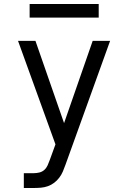

<svg xmlns="http://www.w3.org/2000/svg" viewBox="-20 -939 640 959"><path d="M99 0V-74H148Q163 -74 177 -77.5Q191 -81 201.5 -90.5Q212 -100 218 -113.5Q224 -127 229 -141L257 -218L70 -735H157L300 -324L443 -735H530L307 -116Q301 -99 294 -82.5Q287 -66 276 -51.5Q265 -37 250.5 -26Q236 -15 219 -9Q202 -3 184 -1.5Q166 0 148 0ZM128 -851V-919H473V-851Z"/></svg>

Font: R Plex Mono
Style: Regular
Weight: 400
Monospace: yes
Designer: Belleve Invis
Foundry: Belleve Invis
Version: Version 31.8.0